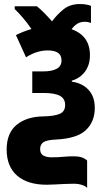

<svg xmlns="http://www.w3.org/2000/svg" viewBox="-20 -691 540 952"><path d="M412 241Q405 232 386.5 226Q368 220 347 220Q330 220 304.5 221Q279 222 254 223.5Q229 225 212 225Q117 225 65 180Q13 135 13 50Q13 -31 62.5 -72Q112 -113 197 -114Q249 -115 276 -126.5Q303 -138 303 -170Q303 -202 277 -216Q251 -230 197 -230H140V-337H195Q237 -337 261 -350Q285 -363 285 -391Q285 -418 267 -429.5Q249 -441 217 -441Q189 -441 162.5 -432.5Q136 -424 109 -407L59 -517Q97 -536 136 -547Q115 -578 92.5 -604Q70 -630 53 -646V-660H163Q195 -634 238 -585Q261 -617 294 -644Q327 -671 376 -671Q394 -671 407.5 -668.5Q421 -666 431 -662V-577Q426 -579 418.5 -581Q411 -583 400 -583Q378 -583 362 -572.5Q346 -562 335 -546Q426 -514 426 -417Q426 -369 401.5 -336Q377 -303 336 -291V-286Q388 -279 419 -245.5Q450 -212 450 -156Q450 -88 406 -46Q362 -4 256 1Q212 3 195.5 14Q179 25 179 48Q179 71 194.5 80Q210 89 236 89Q267 89 293 86.5Q319 84 347 84Q390 84 412 105Z"/></svg>

Font: Noto Sans Mono ExtraCondensed Black
Style: Regular
Weight: 900
Width: 2
Designer: Monotype Design Team
Foundry: Monotype Imaging Inc.
Version: Version 2.014